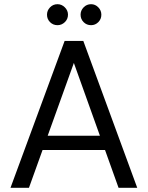

<svg xmlns="http://www.w3.org/2000/svg" viewBox="-20 -895 704 915"><path d="M30 0 288 -700H377L634 0H545L332 -595L118 0ZM148 -180 172 -248H489L513 -180ZM254 -775Q233 -775 218.5 -789.5Q204 -804 204 -825Q204 -845 218.5 -860Q233 -875 254 -875Q274 -875 289 -860Q304 -845 304 -825Q304 -804 289 -789.5Q274 -775 254 -775ZM414 -775Q393 -775 378.5 -789.5Q364 -804 364 -825Q364 -845 378.5 -860Q393 -875 414 -875Q434 -875 448.5 -860Q463 -845 463 -825Q463 -804 448.5 -789.5Q434 -775 414 -775Z"/></svg>

Font: DM Sans 20pt
Style: Regular
Weight: 400
Version: Version 4.004;gftools[0.9.30]